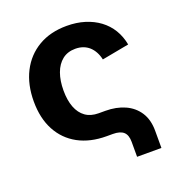

<svg xmlns="http://www.w3.org/2000/svg" viewBox="-126 -658 841 904"><g transform="rotate(-20 294.0 -206.5)"><path d="M407.8 140.1V65.2Q407.8 30.9 390.7 15.4Q373.5 0 337.1 0H306.4Q224.3 0 164.4 -32.6Q104.6 -65.2 72.1 -125.9Q39.7 -186.6 39.7 -270.6Q39.7 -355.2 72.1 -418.7Q104.6 -482.2 164.4 -517.4Q224.3 -552.7 306.4 -552.7Q355.2 -552.7 396.2 -540.1Q437.1 -527.5 468.8 -504Q500.5 -480.5 521 -446.9Q541.4 -413.2 549.2 -371.3L413.1 -345.8Q408.6 -367 399.4 -383.9Q390.2 -400.9 377 -412.9Q363.7 -424.9 346.4 -431.2Q329.1 -437.5 308 -437.5Q268.9 -437.5 242.4 -416.4Q216 -395.4 202.4 -357.9Q188.9 -320.5 188.9 -271.1Q188.9 -222.4 202.4 -187.2Q216 -151.9 242.4 -133.1Q268.9 -114.4 308 -114.4H341Q396.1 -114.4 438.6 -95.3Q481.2 -76.2 505.5 -38.7Q529.7 -1.2 529.7 53.7V140.1Z"/></g></svg>

Font: Adwaita Sans
Style: Regular
Weight: 400
Designer: Rasmus Andersson
Foundry: rsms
Version: Version 4.001;git-9221beed3